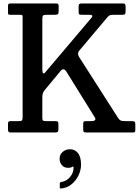

<svg xmlns="http://www.w3.org/2000/svg" viewBox="-20 -770 806 1116"><path d="M26.5 -20V-49Q26.5 -60 29.8 -63Q33 -66 43 -66H89.5Q105 -66 108.2 -70.8Q111.5 -75.5 111.5 -90V-667.5Q111.5 -679.5 109 -681.8Q106.5 -684 94.5 -684H43Q31.5 -684 29 -685.8Q26.5 -687.5 26.5 -699.5V-734Q26.5 -744 29.5 -747Q32.5 -750 42 -750H304.5Q314 -750 317.5 -747Q321 -744 321 -734V-706Q321 -691 316.2 -687.5Q311.5 -684 297.5 -684H250Q233 -684 229.5 -678.8Q226 -673.5 226 -656V-368Q226 -326.5 246.5 -353.5L512 -667Q526 -684 499 -684H456Q442 -684 439.5 -688Q437 -692 437 -705.5V-731.5Q437 -744 441.5 -747Q446 -750 457.5 -750H692Q704 -750 707 -745.8Q710 -741.5 710 -729.5V-706.5Q710 -692.5 706.8 -688.2Q703.5 -684 689.5 -684H640.5Q621.5 -684 615.5 -679.8Q609.5 -675.5 601.5 -666.5L440.5 -475.5Q427 -459.5 440 -438.5L666 -85Q673 -74.5 680.2 -70.2Q687.5 -66 706 -66H746.5Q758.5 -66 762.5 -62.5Q766.5 -59 766.5 -46.5V-17.5Q766.5 -4.5 763.8 -2.2Q761 0 748 0H481Q470 0 466.8 -3.5Q463.5 -7 463.5 -18V-44Q463.5 -58 465.8 -62Q468 -66 481.5 -66H510Q528 -66 532.5 -72.2Q537 -78.5 531.5 -87L365 -355Q349.5 -378 332.5 -358L239 -245.5Q232.5 -236.5 229.2 -228Q226 -219.5 226 -202.5V-86Q226 -73 229.8 -69.5Q233.5 -66 247.5 -66H301.5Q313.5 -66 316.5 -62.2Q319.5 -58.5 319.5 -47V-21Q319.5 -7.5 315.8 -3.8Q312 0 299 0H44Q32.5 0 29.5 -4Q26.5 -8 26.5 -20ZM326.5 152Q326.5 128.5 344.2 113Q362 97.5 387.5 97.5Q414.5 97.5 432.8 119.2Q451 141 451 188Q451 218.5 436.5 249Q422 279.5 396.2 300.8Q370.5 322 337 325.5Q332 326 329.8 325Q327.5 324 327.5 318.5V296.5Q327.5 289 337.5 287.5Q366 283.5 387.2 258.8Q408.5 234 407.5 201.5Q407 195.5 399 200.5Q391 205.5 376 205.5Q353 205.5 339.8 190.2Q326.5 175 326.5 152Z"/></svg>

Font: Besley* Narrow Medium
Style: Regular
Weight: 500
Width: 4
Designer: Owen Earl
Foundry: indestructible type*
Version: Version 3.000; ttfautohint (v1.8.3)